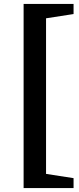

<svg xmlns="http://www.w3.org/2000/svg" viewBox="-20 -769 405 984"><path d="M101 195V-749H357V-697L150 -665L216 -746V192L150 112L357 144V195Z"/></svg>

Font: Piazzolla Thin ExtraBold
Style: Regular
Weight: 800
Version: Version 2.005